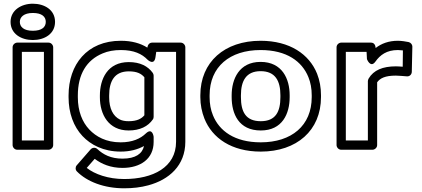

<svg xmlns="http://www.w3.org/2000/svg" viewBox="-20 -783 2279 1036"><path d="M217 -25H98V-503H217ZM242 25C253 25 267 15 267 0V-528C267 -539 257 -553 242 -553H73C62 -553 48 -543 48 -528V0C48 11 58 25 73 25ZM157 -617C108 -617 87 -638 87 -665C87 -691 109 -713 157 -713C206 -713 227 -693 227 -665C227 -637 206 -617 157 -617ZM157 -567C220 -567 277 -600 277 -665C277 -730 220 -763 157 -763C95 -763 37 -728 37 -665C37 -600 95 -567 157 -567Z M650 183C564 183 491 157 448 123L491 74C528 102 577 123 641 123C738 123 809 74 809 -17V-45C809 -45 803 -97 767 -63C738 -35 695 -15 631 -15C552 -15 498 -46 462 -84C424 -124 400 -183 400 -258V-268C400 -382 447 -459 534 -495C562 -507 595 -513 632 -513C703 -513 746 -492 776 -461C776 -461 812 -426 819 -475L823 -503H930V-18C930 120 805 183 650 183ZM775 -526C739 -549 692 -563 632 -563C449 -563 350 -434 350 -268V-258C350 -173 377 -100 425 -49C469 -2 538 35 631 35C681 35 722 24 757 5C748 46 712 73 641 73C578 73 537 51 505 21C494 11 478 13 469 23L394 109C386 118 386 133 395 142C449 197 541 233 650 233C697 233 740 228 780 217C892 187 980 110 980 -18V-528C980 -539 970 -553 955 -553H801C786 -553 777 -541 775 -526ZM674 -79C735 -79 779 -101 805 -139C808 -143 809 -149 809 -153V-375C809 -380 807 -386 804 -390C778 -426 736 -448 675 -448C559 -448 519 -355 519 -268V-258C519 -165 566 -79 674 -79ZM759 -366V-161C744 -143 720 -129 674 -129C655 -129 639 -132 627 -138C590 -156 569 -198 569 -258V-268C569 -344 597 -398 675 -398C720 -398 743 -385 759 -366Z M1386 -513C1528 -513 1610 -451 1644 -367C1656 -338 1662 -305 1662 -269V-259C1662 -105 1553 -15 1387 -15C1245 -15 1163 -77 1129 -161C1117 -190 1111 -223 1111 -259V-269C1111 -423 1220 -513 1386 -513ZM1712 -259V-269C1712 -311 1705 -349 1691 -385C1649 -490 1544 -563 1386 -563C1192 -563 1061 -449 1061 -269V-259C1061 -217 1069 -179 1083 -143C1125 -38 1229 35 1387 35C1581 35 1712 -79 1712 -259ZM1543 -269C1543 -357 1503 -449 1386 -449C1270 -449 1230 -356 1230 -269V-259C1230 -169 1268 -79 1387 -79C1504 -79 1543 -170 1543 -259ZM1493 -269V-259C1493 -181 1468 -129 1387 -129C1305 -129 1280 -181 1280 -259V-269C1280 -345 1307 -399 1386 -399C1466 -399 1493 -346 1493 -269Z M2127 -513C2134 -513 2146 -512 2154 -511L2153 -423C2139 -424 2128 -425 2116 -425C2046 -425 1996 -405 1969 -359C1967 -355 1965 -349 1965 -346V-25H1846V-503H1958L1960 -464C1960 -464 1979 -413 2006 -451C2031 -486 2066 -513 2127 -513ZM1982 -553H1821C1810 -553 1796 -543 1796 -528V0C1796 11 1806 25 1821 25H1990C2001 25 2015 15 2015 0V-339C2031 -361 2058 -375 2116 -375C2132 -375 2159 -372 2176 -371C2192 -370 2202 -383 2202 -396L2205 -532C2205 -542 2197 -553 2185 -556C2171 -559 2146 -563 2127 -563C2077 -563 2038 -548 2007 -524C2006 -539 1999 -553 1982 -553Z"/></svg>

Font: Asimov
Style: XWidOu
Weight: 500
Designer: Google
Version: Version 2.000980; 2014